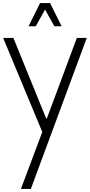

<svg xmlns="http://www.w3.org/2000/svg" viewBox="-26 -879 580 1240"><path d="M109.2 341 247 -26.7 -5.7 -634H60.5L272.2 -113.8H276.5L470.3 -634H534.3L173.3 341ZM325.3 -709.2 241.5 -859.2H297.5L372 -709.2ZM158.3 -709.2 232.8 -859.2H288L205 -709.2Z"/></svg>

Font: Matangi Light
Style: Regular
Weight: 300
Designer: Prashant Pant
Foundry: The Graphic Ant
Version: Version 3.002